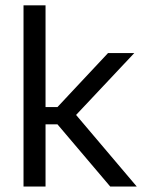

<svg xmlns="http://www.w3.org/2000/svg" viewBox="-20 -682 534 702"><path d="M383 0 190 -227.5H138.5V-290.5H190L375 -488H471L249.5 -252.5V-272L480 0ZM66 0V-662.5H146.5V0Z"/></svg>

Font: Anek Gurmukhi Medium
Style: Regular
Weight: 400
Version: Version 1.003